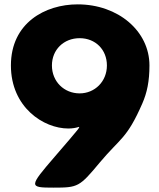

<svg xmlns="http://www.w3.org/2000/svg" viewBox="-20 -860 729 880"><path d="M225 0C338 0 344 -3 438 -116C532 -228 561 -223 632 -385C654 -435 665 -488 665 -560C665 -718 521 -840 336 -840C187 -840 30 -755 30 -560C30 -368 180 -271 293 -271C312 -271 327 -274 337 -277C352 -282 349 -279 231 -142C112 -4 112 0 225 0ZM470 -560C470 -486 414 -432 345 -432C274 -432 218 -486 218 -560C218 -632 272 -685 345 -685C418 -685 470 -632 470 -560Z"/></svg>

Font: Hussar Print
Style: Bold
Weight: 700
Foundry: Cannot Into Space Fonts
Version: Version 2.00